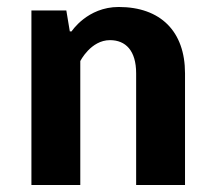

<svg xmlns="http://www.w3.org/2000/svg" viewBox="-20 -530 615 550"><path d="M295 -415C340 -415 370 -385 370 -320V0H510V-320C510 -440 440 -510 320 -510C230 -510 185 -440 185 -440H180L170 -500H70V0H210V-355C210 -355 240 -415 295 -415Z"/></svg>

Font: Scada
Style: Bold
Weight: 700
Designer: Jovanny Lemonad
Foundry: Jovanny Lemonad
Version: Version 3.005